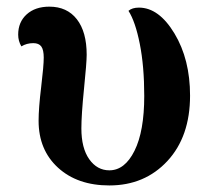

<svg xmlns="http://www.w3.org/2000/svg" viewBox="-20 -548 652 583"><path d="M312 15.1Q215.3 15.1 156.2 -38.8Q97.2 -92.8 97.2 -181.2Q97.2 -219.2 105 -283.7Q112.8 -348.1 112.8 -373Q112.8 -396.5 105.5 -406.7Q98.1 -417 81.1 -417Q61 -417 44.9 -407.2Q35.2 -423.3 35.2 -442.9Q35.2 -481 61 -504.4Q86.9 -527.8 129.9 -527.8Q183.6 -527.8 213.4 -489.5Q243.2 -451.2 243.2 -381.8Q243.2 -357.9 235.1 -278.6Q227.1 -199.2 227.1 -158.2Q227.1 -98.1 251 -64.5Q274.9 -30.8 312 -30.8Q358.9 -30.8 388.4 -90.1Q418 -149.4 418 -256.8Q418 -346.7 404.5 -414.6Q391.1 -482.4 370.1 -515.1Q381.3 -524.9 401.9 -524.9Q462.4 -524.9 509.8 -446.3Q557.1 -367.7 557.1 -257.8Q557.1 -133.3 488.3 -59.1Q419.4 15.1 312 15.1Z"/></svg>

Font: Arima
Style: Bold
Weight: 700
Designer: Joana Correia and Natanael Gama
Foundry: NDISCOVER
Version: Version 1.100;Glyphs 3.1.2 (3151)